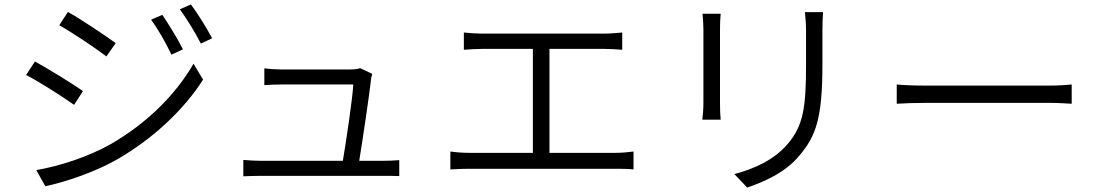

<svg xmlns="http://www.w3.org/2000/svg" viewBox="-20 -810 4970 868"><path d="M714 -743 663 -721C696 -676 731 -614 755 -563L807 -587C784 -634 738 -707 714 -743ZM843 -790 793 -768C825 -724 862 -664 888 -613L939 -637C915 -683 869 -756 843 -790ZM287 -756 248 -696C305 -664 414 -591 461 -555L503 -615C461 -646 345 -724 287 -756ZM144 -41 185 32C279 12 415 -34 516 -93C675 -186 813 -316 898 -450L855 -522C774 -382 644 -252 478 -157C378 -101 253 -60 144 -41ZM138 -532 98 -471C157 -441 266 -371 315 -336L355 -398C314 -428 195 -501 138 -532Z M1604 -83C1619 -174 1649 -377 1657 -447C1657 -455 1660 -467 1663 -476L1608 -502C1601 -498 1579 -496 1563 -496H1251C1226 -496 1198 -498 1175 -501V-425C1199 -427 1223 -428 1252 -428H1577C1575 -372 1544 -165 1530 -83H1160C1131 -83 1104 -85 1080 -87V-13C1108 -14 1131 -15 1160 -15H1712C1733 -15 1767 -15 1785 -14V-86C1765 -84 1731 -83 1709 -83Z M2464 -119V-589H2709C2737 -589 2768 -587 2793 -585V-663C2769 -661 2739 -658 2709 -658H2159C2139 -658 2103 -660 2077 -663V-585C2101 -587 2141 -589 2159 -589H2389V-119H2102C2075 -119 2045 -121 2016 -125V-44C2046 -46 2075 -47 2102 -47H2763C2782 -47 2818 -47 2844 -44V-125C2819 -122 2792 -119 2763 -119Z M3156 -748C3158 -730 3160 -695 3160 -677V-344C3160 -315 3157 -284 3155 -269H3238C3236 -286 3235 -318 3235 -344V-677C3235 -699 3236 -730 3238 -748ZM3619 -755C3621 -731 3624 -704 3624 -671V-519C3624 -324 3612 -242 3540 -158C3478 -86 3390 -47 3300 -23L3358 38C3431 13 3531 -29 3595 -108C3667 -194 3698 -271 3698 -516V-671C3698 -704 3699 -731 3701 -755Z M4034 -341C4064 -343 4114 -345 4169 -345H4720C4765 -345 4805 -342 4825 -341V-428C4804 -426 4770 -423 4719 -423H4169C4112 -423 4063 -425 4034 -428Z"/></svg>

Font: Noto Sans CJK JP DemiLight
Style: Regular
Weight: 350
Designer: Ryoko NISHIZUKA (kana & ideographs); Paul D. Hunt (Latin, Greek & Cyrillic); Wenlong ZHANG (bopomofo); Sandoll Communica
Foundry: Adobe Systems Incorporated
Version: Version 1.004;PS 1.004;hotconv 1.0.82;makeotf.lib2.5.63406